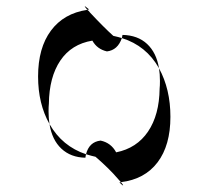

<svg xmlns="http://www.w3.org/2000/svg" viewBox="-20 -570 657 605"><path d="M247 -550Q247 -552 261 -540Q257 -540 255 -539Q247 -549 247 -550ZM133 -219Q133 -197 136 -179Q100 -243 100 -329Q100 -419 140.5 -473.5Q181 -528 255 -539Q260 -536 264 -530Q308 -483 337 -457Q355 -453 364 -450Q351 -412 317 -408Q286 -415 271 -442Q205 -431 170 -379Q135 -327 134 -243Q133 -234 133 -219ZM364 -450 366 -460Q414 -459 443.5 -431.5Q473 -404 481 -355Q441 -426 364 -450ZM361 4 352 -6Q325 -38 281 -76Q271 -78 251 -84Q261 -123 297 -127Q330 -120 346 -90Q411 -103 446.5 -155.5Q482 -208 483 -291Q484 -299 484 -315Q484 -337 481 -355Q517 -289 517 -202Q517 -112 476.5 -58.5Q436 -5 361 4ZM251 -84 249 -73Q203 -74 173.5 -101.5Q144 -129 136 -179Q176 -109 251 -84ZM368 14Q368 16 356 5Q359 5 361 4Q368 12 368 14Z"/></svg>

Font: OpenSansMMV
Style: Light
Weight: 300
Foundry: Ascender Corporation
Version: Version 4.001